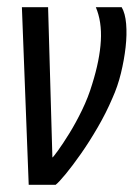

<svg xmlns="http://www.w3.org/2000/svg" viewBox="-20 -515 372 535"><path d="M60 0 41 -495H114L126 -76Q129 -78 142 -96Q155 -114 173 -143Q191 -172 208.5 -208Q226 -244 237 -281Q258 -348 261 -401.5Q264 -455 247 -495H319Q329 -478 331.5 -448.5Q334 -419 330 -383.5Q326 -348 317 -311Q308 -274 293 -241Q276 -201 252.5 -160.5Q229 -120 205.5 -86.5Q182 -53 163 -30Q144 -7 135 0Z"/></svg>

Font: Alumni Sans Thin Medium
Style: Italic
Weight: 500
Italic angle: -8°
Version: Version 1.016